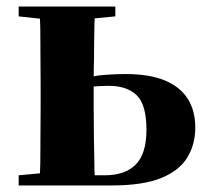

<svg xmlns="http://www.w3.org/2000/svg" viewBox="-20 -566 630 586"><path d="M37 -516V-546H332V-516L269 -510Q268 -495 268 -478Q267 -435 267 -389Q266 -359 266 -333Q275 -335 284 -336Q325 -340 363 -340Q436 -340 483 -320.5Q530 -301 553 -264.5Q576 -228 576 -177Q576 -125 551.5 -85Q527 -45 471.5 -22.5Q416 0 321 0H37V-31L102 -37Q102 -51 103 -69Q103 -111 103.5 -157Q104 -203 104 -238V-308Q104 -343 103.5 -389Q103 -435 103 -478Q102 -495 102 -509ZM266 -302V-238Q266 -203 266.5 -157Q267 -111 268 -69Q268 -48 269 -31H299Q362 -31 394.5 -64Q427 -97 427 -170Q427 -246 397.5 -275Q368 -304 312 -304Q287 -304 266 -302Z"/></svg>

Font: Early Summer Mincho Heavy
Style: Regular
Weight: 900
Designer: GuiWonder
Version: Version 1.002